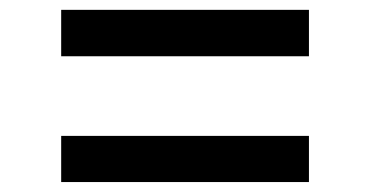

<svg xmlns="http://www.w3.org/2000/svg" viewBox="-20 -554 744 386"><path d="M103 -440.9V-534.2H601.1V-440.9ZM103 -188V-280.8H601.1V-188Z"/></svg>

Font: Lumene Sans Expanded Medium
Style: Regular
Weight: 500
Width: 7
Designer: Deni Anggara
Version: Version 1.003;Glyphs 3.1.2 (3151)